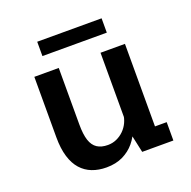

<svg xmlns="http://www.w3.org/2000/svg" viewBox="-119 -766 888 894"><g transform="rotate(-20 325.0 -319.0)"><path d="M261 11.5Q222 11.5 190.2 -0.8Q158.5 -13 135.8 -38.5Q113 -64 100.8 -104.2Q88.5 -144.5 88.5 -200.5V-500H209.5V-219.5Q209.5 -171 219.2 -141.2Q229 -111.5 249.8 -98Q270.5 -84.5 302.5 -84.5Q325.5 -84.5 345.8 -93.5Q366 -102.5 382 -118.2Q398 -134 407.5 -154.5Q417 -175 419 -198L448.5 -186Q448.5 -150 436.8 -115Q425 -80 401.2 -51.2Q377.5 -22.5 342.5 -5.5Q307.5 11.5 261 11.5ZM441 0 416.5 -112.5V-500H537.5V-64.5L516.5 -91H595.5V0ZM157 -578V-649H476V-578Z"/></g></svg>

Font: Trispace Thin Medium
Style: Regular
Weight: 500
Version: Version 1.210